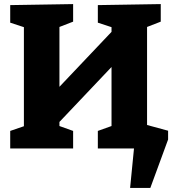

<svg xmlns="http://www.w3.org/2000/svg" viewBox="-20 -727 854 940"><path d="M700 -595V-115L803 -87V-44L716 193H617L636 0H459V-86L526 -110V-399L271 -130V-110L338 -86V0H30V-86L97 -109V-594L30 -616V-702L338 -707V-621L271 -595V-302L526 -571V-594L459 -616V-702L767 -707V-621Z"/></svg>

Font: Bitter Pro ExtraBold
Style: Regular
Weight: 800
Designer: Sol Matas, and Bitter project Authors
Foundry: Sol Matas
Version: Version 1.010